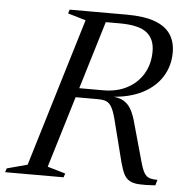

<svg xmlns="http://www.w3.org/2000/svg" viewBox="-74 -734 759 785"><g transform="rotate(5 305.0 -341.5)"><path d="M346 -368.5Q402 -368.5 444 -390.8Q486 -413 509.5 -452.8Q533 -492.5 533 -544.5Q533 -595.5 500.2 -621.2Q467.5 -647 388.5 -647H263.5L276.5 -685H414Q486 -685 530.2 -668.8Q574.5 -652.5 595 -621.8Q615.5 -591 615.5 -547.5Q615.5 -492 587.8 -447.5Q560 -403 507 -376Q454 -349 377 -345V-347Q410 -346 430.2 -334.8Q450.5 -323.5 463 -301.2Q475.5 -279 484.5 -243.5L525.5 -96.5Q534.5 -63 543.2 -47.5Q552 -32 565 -27.5Q578 -23 598.5 -23L592 0Q551 3 525.8 1.5Q500.5 0 485.8 -8.5Q471 -17 462.2 -34.8Q453.5 -52.5 445.5 -82.5L401.5 -256Q393 -288.5 383.5 -304.5Q374 -320.5 361 -325.5Q348 -330.5 328 -330.5H168L179 -368.5ZM147 -37.5 220.5 -16 215.5 0H-24.5L-19.5 -16L64.5 -38.5L249 -647.5L175.5 -669L180.5 -685H343.5Z"/></g></svg>

Font: Newsreader 36pt
Style: Italic
Weight: 400
Italic angle: -17°
Designer: Hugues Gentile
Foundry: Production Type
Version: Version 1.003